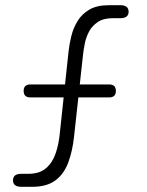

<svg xmlns="http://www.w3.org/2000/svg" viewBox="-20 -719 565 739"><path d="M62 0Q30 0 30 -25Q30 -50 62 -50H89Q132 -50 157 -71.5Q182 -93 194 -128Q206 -163 210 -204L244 -522Q247 -549 254.5 -580Q262 -611 278.5 -638Q295 -665 324 -682Q353 -699 399 -699H443Q475 -699 475 -674Q475 -649 443 -649H414Q378 -649 356 -634Q334 -619 322.5 -597Q311 -575 306.5 -552Q302 -529 300 -512L265 -193Q259 -137 242.5 -93Q226 -49 193 -24.5Q160 0 104 0ZM97 -344Q71 -344 71 -369Q71 -394 97 -394H400Q426 -394 426 -369Q426 -344 400 -344Z"/></svg>

Font: Nsibidi Libre Uzo
Style: Regular
Weight: 400
Designer: Oluwaseun Badejo
Version: Version 1.021